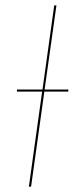

<svg xmlns="http://www.w3.org/2000/svg" viewBox="-20 -701 292 721"><path d="M236.8 -364.7 236.3 -356.9H146.5L96.7 0H88.4L138.2 -356.9H43.5L43.9 -364.7H139.6L183.6 -680.7H191.9L147.5 -364.7Z"/></svg>

Font: Fira Sans Compressed Eight
Style: Italic
Weight: 100
Width: 3
Italic angle: -8°
Designer: Carrois Corporate & Edenspiekermann AG
Foundry: Carrois Corporate GbR & Edenspiekermann AG
Version: Version 4.203;PS 004.203;hotconv 1.0.88;makeotf.lib2.5.64775